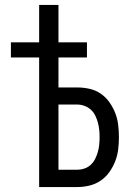

<svg xmlns="http://www.w3.org/2000/svg" viewBox="-20 -755 540 775"><path d="M138 0V-523H24V-584H138V-735H216V-584H331V-523H216V-402H292Q317 -402 341.5 -396.5Q366 -391 386.5 -377Q407 -363 421.5 -342.5Q436 -322 445 -299Q454 -276 457 -251Q460 -226 460 -201Q460 -176 457 -151.5Q454 -127 445 -104Q436 -81 421.5 -60.5Q407 -40 386.5 -26Q366 -12 341.5 -6Q317 0 292 0ZM292 -70Q307 -70 321.5 -75Q336 -80 347 -90.5Q358 -101 364.5 -114.5Q371 -128 375 -142Q379 -156 380.5 -171Q382 -186 382 -201Q382 -216 380.5 -231Q379 -246 375 -260.5Q371 -275 364.5 -288.5Q358 -302 347 -312Q336 -322 321.5 -327.5Q307 -333 292 -333H216V-70Z"/></svg>

Font: HulyMono
Style: Regular
Weight: 400
Monospace: yes
Designer: Belleve Invis
Foundry: Belleve Invis
Version: Version 33.2.5; ttfautohint (v1.8.4)